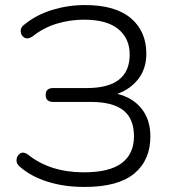

<svg xmlns="http://www.w3.org/2000/svg" viewBox="-20 -733 682 761"><path d="M315 8Q234 8 168 -13Q102 -34 59 -72Q44 -84 45.5 -100Q47 -116 59.5 -124.5Q72 -133 90 -121Q178 -50 312 -50Q414 -50 462.5 -86.5Q511 -123 511 -193Q511 -263 468.5 -296Q426 -329 340 -329H191Q161 -329 161 -357Q161 -384 191 -384H324Q494 -384 494 -517Q494 -581 448.5 -618Q403 -655 313 -655Q257 -655 204.5 -639Q152 -623 108 -588Q90 -576 76.5 -584Q63 -592 62 -608.5Q61 -625 77 -636Q125 -675 188 -694Q251 -713 316 -713Q437 -713 498.5 -661Q560 -609 560 -520Q560 -462 529 -421Q498 -380 445 -361Q506 -346 541 -302.5Q576 -259 576 -192Q576 -98 512 -45Q448 8 315 8Z"/></svg>

Font: Chiron GoRound TC L
Style: Regular
Weight: 300
Designer: Ryoko NISHIZUKA 西塚涼子 (kana, bopomofo & ideographs); Paul D. Hunt (Latin, Greek & Cyrillic); Sandoll Communications 산돌커뮤니
Foundry: Adobe
Version: Version 1.000;hotconv 1.1.1;makeotfexe 2.6.0